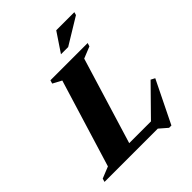

<svg xmlns="http://www.w3.org/2000/svg" viewBox="-290 -998 1177 1177"><g transform="rotate(-45 298.0 -410.0)"><path d="M409 -622.5 219 0H-37.5L-31 -22L44.5 -52.5L219 -622.5L162 -653L168.5 -675H491.5L484.5 -653ZM405 -39.5 605.5 -243.5 632 -229.5 497 45.5H477L424.5 0H99.5L120.5 -61H463.5ZM327 -742 410.5 -866.5H567.5L562 -847L389.5 -742Z"/></g></svg>

Font: Newsreader 24pt ExtraBold
Style: Italic
Weight: 800
Italic angle: -17°
Designer: Hugues Gentile
Foundry: Production Type
Version: Version 1.003